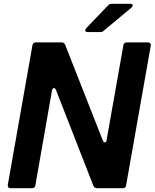

<svg xmlns="http://www.w3.org/2000/svg" viewBox="-20 -985 810 1005"><path d="M165 -14Q162 0 148 0H36Q19 0 21 -18L150 -749Q153 -763 167 -763H303Q315 -763 321 -751L518 -250Q522 -240 529 -240Q537 -240 538 -252L626 -749Q629 -763 643 -763H755Q763 -763 767 -758Q771 -753 769 -745L640 -14Q638 0 623 0H489Q475 0 469 -12L273 -514Q269 -524 262 -524Q255 -524 252 -511ZM439 -817Q433 -817 429.5 -819.5Q426 -822 426 -826Q426 -830 431 -837L546 -957Q553 -965 565 -965H662Q675 -965 675 -957Q675 -951 668 -945L524 -825Q517 -817 505 -817Z"/></svg>

Font: Open Sauce Two
Style: Bold Italic
Weight: 700
Italic angle: -10°
Designer: Alfredo Marco Pradil
Foundry: Creative Sauce Fz LLC
Version: Version 1.477